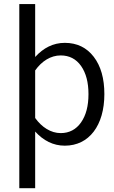

<svg xmlns="http://www.w3.org/2000/svg" viewBox="-20 -725 572 962"><path d="M502.9 -253.4C502.9 -331.5 485.4 -394 449.7 -440.4C414.1 -486.8 365.7 -510.3 304.7 -510.3C246.6 -510.3 197.3 -484.9 156.2 -439.5V-704.6H76.7V217.8H156.2V-65.9C197.3 -20.5 246.6 4.9 304.7 4.9C426.8 4.9 502.9 -97.2 502.9 -253.4ZM284.2 -447.3C327.1 -447.3 361.3 -429.7 386.2 -394.5C411.1 -358.9 423.3 -312 423.3 -253.4C423.3 -194.3 411.1 -147.5 386.2 -111.8C361.3 -76.2 327.1 -58.1 284.2 -58.1C234.9 -58.1 189.5 -87.4 156.2 -133.8V-372.1C189 -418.5 233.9 -447.3 284.2 -447.3Z"/></svg>

Font: Estedad Regular
Style: Regular
Weight: 400
Designer: Amin Abedi
Version: Version 7.3